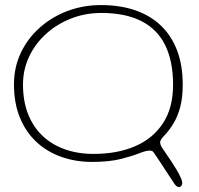

<svg xmlns="http://www.w3.org/2000/svg" viewBox="-20 -624 785 756"><path d="M685 112.5Q675.5 112.5 667 100Q654.5 82 631.8 46.5Q609 11 585 -24Q582.5 -28 578.5 -29.5Q574.5 -31 569.5 -31Q554.5 -31 527 -20Q499.5 -9 454.5 2.2Q409.5 13.5 342.5 13.5Q276.5 13.5 220.2 -6.8Q164 -27 122.5 -66Q81 -105 58 -161.8Q35 -218.5 35 -291.5Q35 -359 62 -416Q89 -473 136.5 -515.2Q184 -557.5 246 -580.8Q308 -604 377.5 -604Q453 -604 512.5 -583.5Q572 -563 613.8 -523Q655.5 -483 677.5 -424.8Q699.5 -366.5 699.5 -291Q699.5 -240.5 689.8 -203.2Q680 -166 663.2 -138.2Q646.5 -110.5 625.5 -88.5Q610.5 -73.5 610.5 -63.5Q610.5 -57 614.2 -49.5Q618 -42 625.5 -31.5Q639 -12 652 7.5Q665 27 675.2 44.2Q685.5 61.5 691.5 75Q697.5 88.5 697.5 96.5Q697.5 101 695.8 104.8Q694 108.5 691 110.5Q688 112.5 685 112.5ZM349 -18Q443 -18 513.2 -48.8Q583.5 -79.5 622.5 -140Q661.5 -200.5 661.5 -289.5Q661.5 -383.5 630.2 -446.5Q599 -509.5 536.2 -541.2Q473.5 -573 379 -573Q316 -573 260.2 -551.2Q204.5 -529.5 161.8 -491Q119 -452.5 94.8 -401.2Q70.5 -350 70.5 -291Q70.5 -227.5 89.8 -177Q109 -126.5 145.5 -91Q182 -55.5 233.5 -36.8Q285 -18 349 -18Z"/></svg>

Font: Gluten Thin
Style: Regular
Weight: 100
Designer: Tyler Finck
Foundry: Etcetera Type Company
Version: Version 1.300